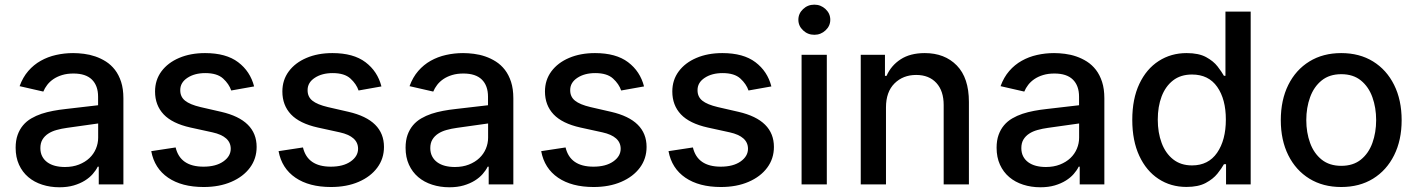

<svg xmlns="http://www.w3.org/2000/svg" viewBox="-20 -776 5965 808"><path d="M230.1 12.1Q191.4 12.1 157.7 1.2Q123.9 -9.6 99.1 -30.7Q74.2 -51.8 60 -82.9Q45.8 -114 45.8 -154.1Q45.8 -185 54.2 -208.3Q62.5 -231.5 77.1 -248.8Q91.6 -266 111.7 -277.7Q131.7 -289.4 154.8 -297.1Q177.9 -304.7 203.5 -309.5Q229 -314.3 255 -317.1L392.8 -333.1V-369Q392.8 -415.5 366.8 -441.1Q340.9 -466.6 289.1 -466.6Q262.4 -466.6 241.5 -460.2Q220.5 -453.8 204.9 -443.2Q189.3 -432.5 178.8 -418.9Q168.3 -405.2 162.3 -390.6L62.5 -413.4Q76 -450.6 98.9 -477.1Q121.8 -503.6 151.5 -520.2Q181.1 -536.9 215.9 -544.7Q250.7 -552.6 287.6 -552.6Q309.3 -552.6 333.5 -549.5Q357.6 -546.5 381 -538.5Q404.5 -530.5 426 -516.9Q447.4 -503.2 463.8 -482.1Q480.1 -460.9 489.7 -431.5Q499.3 -402 499.3 -362.2V0H395.6V-74.6H391.3Q383.9 -59.3 370.4 -43.9Q356.9 -28.4 337 -16Q317.1 -3.6 290.5 4.3Q263.8 12.1 230.1 12.1ZM253.2 -73.2Q286.2 -73.2 312.3 -83.5Q338.4 -93.8 356.4 -110.8Q374.3 -127.8 383.7 -150.2Q393.1 -172.6 393.1 -196.7V-256.4L261.7 -237.9Q238.6 -234.7 218.2 -229Q197.8 -223.4 182.7 -213.4Q167.6 -203.5 158.7 -188.7Q149.9 -174 149.9 -152.7Q149.9 -133.2 157.5 -118.3Q165.1 -103.3 179 -93.2Q192.8 -83.1 211.8 -78.1Q230.8 -73.2 253.2 -73.2Z M837 11Q745 11 687.5 -28.2Q630 -67.5 616.5 -139.9L719.1 -155.5Q738.3 -74.6 836.3 -74.6Q888.5 -74.6 919.7 -96.4Q951 -118.3 951 -149.9Q951 -202.1 873.9 -219.1L781.6 -239.3Q704.9 -256.4 668.7 -294.7Q632.5 -333.1 632.5 -391Q632.5 -439.3 659.4 -475.7Q686.4 -512.1 734 -532.3Q781.6 -552.6 843 -552.6Q931.5 -552.6 982.2 -514.2Q1033 -475.9 1049.4 -412.3L953.1 -395.2Q943.9 -422.6 918.9 -445.5Q893.8 -468.4 844.1 -468.4Q799 -468.4 768.8 -448.5Q738.6 -428.6 738.6 -397.4V-395.6Q738.6 -368.6 758.9 -352.3Q779.1 -335.9 824.2 -325.3L910.9 -305.4Q1060 -271 1060 -157.7Q1060 -108.3 1031.8 -70.3Q1003.6 -32.3 953.3 -10.7Q903.1 11 837 11Z M1372.9 11Q1280.9 11 1223.4 -28.2Q1165.8 -67.5 1152.3 -139.9L1255 -155.5Q1274.1 -74.6 1372.2 -74.6Q1424.4 -74.6 1455.6 -96.4Q1486.9 -118.3 1486.9 -149.9Q1486.9 -202.1 1409.8 -219.1L1317.5 -239.3Q1240.8 -256.4 1204.5 -294.7Q1168.3 -333.1 1168.3 -391Q1168.3 -439.3 1195.3 -475.7Q1222.3 -512.1 1269.9 -532.3Q1317.5 -552.6 1378.9 -552.6Q1467.3 -552.6 1518.1 -514.2Q1568.9 -475.9 1585.2 -412.3L1489 -395.2Q1479.8 -422.6 1454.7 -445.5Q1429.7 -468.4 1380 -468.4Q1334.9 -468.4 1304.7 -448.5Q1274.5 -428.6 1274.5 -397.4V-395.6Q1274.5 -368.6 1294.7 -352.3Q1315 -335.9 1360.1 -325.3L1446.7 -305.4Q1595.9 -271 1595.9 -157.7Q1595.9 -108.3 1567.6 -70.3Q1539.4 -32.3 1489.2 -10.7Q1438.9 11 1372.9 11Z M1871.1 12.1Q1832.4 12.1 1798.7 1.2Q1764.9 -9.6 1740.1 -30.7Q1715.2 -51.8 1701 -82.9Q1686.8 -114 1686.8 -154.1Q1686.8 -185 1695.1 -208.3Q1703.5 -231.5 1718 -248.8Q1732.6 -266 1752.7 -277.7Q1772.7 -289.4 1795.8 -297.1Q1818.9 -304.7 1844.5 -309.5Q1870 -314.3 1896 -317.1L2033.7 -333.1V-369Q2033.7 -415.5 2007.8 -441.1Q1981.9 -466.6 1930 -466.6Q1903.4 -466.6 1882.5 -460.2Q1861.5 -453.8 1845.9 -443.2Q1830.3 -432.5 1819.8 -418.9Q1809.3 -405.2 1803.3 -390.6L1703.5 -413.4Q1717 -450.6 1739.9 -477.1Q1762.8 -503.6 1792.4 -520.2Q1822.1 -536.9 1856.9 -544.7Q1891.7 -552.6 1928.6 -552.6Q1950.3 -552.6 1974.4 -549.5Q1998.6 -546.5 2022 -538.5Q2045.5 -530.5 2066.9 -516.9Q2088.4 -503.2 2104.8 -482.1Q2121.1 -460.9 2130.7 -431.5Q2140.3 -402 2140.3 -362.2V0H2036.6V-74.6H2032.3Q2024.9 -59.3 2011.4 -43.9Q1997.9 -28.4 1978 -16Q1958.1 -3.6 1931.5 4.3Q1904.8 12.1 1871.1 12.1ZM1894.2 -73.2Q1927.2 -73.2 1953.3 -83.5Q1979.4 -93.8 1997.3 -110.8Q2015.3 -127.8 2024.7 -150.2Q2034.1 -172.6 2034.1 -196.7V-256.4L1902.7 -237.9Q1879.6 -234.7 1859.2 -229Q1838.8 -223.4 1823.7 -213.4Q1808.6 -203.5 1799.7 -188.7Q1790.8 -174 1790.8 -152.7Q1790.8 -133.2 1798.5 -118.3Q1806.1 -103.3 1820 -93.2Q1833.8 -83.1 1852.8 -78.1Q1871.8 -73.2 1894.2 -73.2Z M2478 11Q2386 11 2328.5 -28.2Q2271 -67.5 2257.5 -139.9L2360.1 -155.5Q2379.3 -74.6 2477.3 -74.6Q2529.5 -74.6 2560.7 -96.4Q2592 -118.3 2592 -149.9Q2592 -202.1 2514.9 -219.1L2422.6 -239.3Q2345.9 -256.4 2309.7 -294.7Q2273.4 -333.1 2273.4 -391Q2273.4 -439.3 2300.4 -475.7Q2327.4 -512.1 2375 -532.3Q2422.6 -552.6 2484 -552.6Q2572.4 -552.6 2623.2 -514.2Q2674 -475.9 2690.3 -412.3L2594.1 -395.2Q2584.9 -422.6 2559.8 -445.5Q2534.8 -468.4 2485.1 -468.4Q2440 -468.4 2409.8 -448.5Q2379.6 -428.6 2379.6 -397.4V-395.6Q2379.6 -368.6 2399.9 -352.3Q2420.1 -335.9 2465.2 -325.3L2551.8 -305.4Q2701 -271 2701 -157.7Q2701 -108.3 2672.8 -70.3Q2644.5 -32.3 2594.3 -10.7Q2544 11 2478 11Z M3013.8 11Q2921.9 11 2864.3 -28.2Q2806.8 -67.5 2793.3 -139.9L2896 -155.5Q2915.1 -74.6 3013.1 -74.6Q3065.3 -74.6 3096.6 -96.4Q3127.8 -118.3 3127.8 -149.9Q3127.8 -202.1 3050.8 -219.1L2958.5 -239.3Q2881.7 -256.4 2845.5 -294.7Q2809.3 -333.1 2809.3 -391Q2809.3 -439.3 2836.3 -475.7Q2863.3 -512.1 2910.9 -532.3Q2958.5 -552.6 3019.9 -552.6Q3108.3 -552.6 3159.1 -514.2Q3209.9 -475.9 3226.2 -412.3L3130 -395.2Q3120.7 -422.6 3095.7 -445.5Q3070.7 -468.4 3021 -468.4Q2975.9 -468.4 2945.7 -448.5Q2915.5 -428.6 2915.5 -397.4V-395.6Q2915.5 -368.6 2935.7 -352.3Q2956 -335.9 3001.1 -325.3L3087.7 -305.4Q3236.9 -271 3236.9 -157.7Q3236.9 -108.3 3208.6 -70.3Q3180.4 -32.3 3130.1 -10.7Q3079.9 11 3013.8 11Z M3459.5 0H3353.3V-545.5H3459.5ZM3407 -629.6Q3379.3 -629.6 3359.6 -648.3Q3339.8 -666.9 3339.8 -692.8Q3339.8 -719.1 3359.6 -737.7Q3379.3 -756.4 3407 -756.4Q3434.3 -756.4 3454.2 -737.7Q3474.1 -719.1 3474.1 -692.8Q3474.1 -666.9 3454.2 -648.3Q3434.3 -629.6 3407 -629.6Z M4057.5 0H3951.3V-334.2Q3951.3 -393.5 3920.5 -427Q3889.6 -460.6 3835.6 -460.6Q3780.2 -460.6 3744.3 -424.9Q3708.5 -389.2 3708.5 -323.9V0H3602.3V-545.5H3704.2V-456.7H3710.9Q3729.8 -500 3770.1 -526.3Q3810.4 -552.6 3871.8 -552.6Q3955.6 -552.6 4006.6 -500.4Q4057.5 -448.2 4057.5 -346.9Z M4358.3 12.1Q4319.6 12.1 4285.9 1.2Q4252.1 -9.6 4227.3 -30.7Q4202.4 -51.8 4188.2 -82.9Q4174 -114 4174 -154.1Q4174 -185 4182.4 -208.3Q4190.7 -231.5 4205.3 -248.8Q4219.8 -266 4239.9 -277.7Q4259.9 -289.4 4283 -297.1Q4306.1 -304.7 4331.7 -309.5Q4357.2 -314.3 4383.2 -317.1L4521 -333.1V-369Q4521 -415.5 4495 -441.1Q4469.1 -466.6 4417.3 -466.6Q4390.6 -466.6 4369.7 -460.2Q4348.7 -453.8 4333.1 -443.2Q4317.5 -432.5 4307 -418.9Q4296.5 -405.2 4290.5 -390.6L4190.7 -413.4Q4204.2 -450.6 4227.1 -477.1Q4250 -503.6 4279.7 -520.2Q4309.3 -536.9 4344.1 -544.7Q4378.9 -552.6 4415.8 -552.6Q4437.5 -552.6 4461.6 -549.5Q4485.8 -546.5 4509.2 -538.5Q4532.7 -530.5 4554.2 -516.9Q4575.6 -503.2 4592 -482.1Q4608.3 -460.9 4617.9 -431.5Q4627.5 -402 4627.5 -362.2V0H4523.8V-74.6H4519.5Q4512.1 -59.3 4498.6 -43.9Q4485.1 -28.4 4465.2 -16Q4445.3 -3.6 4418.7 4.3Q4392 12.1 4358.3 12.1ZM4381.4 -73.2Q4414.4 -73.2 4440.5 -83.5Q4466.6 -93.8 4484.6 -110.8Q4502.5 -127.8 4511.9 -150.2Q4521.3 -172.6 4521.3 -196.7V-256.4L4389.9 -237.9Q4366.8 -234.7 4346.4 -229Q4326 -223.4 4310.9 -213.4Q4295.8 -203.5 4286.9 -188.7Q4278.1 -174 4278.1 -152.7Q4278.1 -133.2 4285.7 -118.3Q4293.3 -103.3 4307.2 -93.2Q4321 -83.1 4340 -78.1Q4359 -73.2 4381.4 -73.2Z M4973 10.7Q4907 10.7 4855.5 -23.1Q4804 -56.8 4774.5 -120.2Q4745 -183.6 4745 -271.7Q4745 -360.1 4774.7 -422.9Q4804.3 -485.8 4856.2 -519.2Q4908 -552.6 4973.7 -552.6Q5024.5 -552.6 5055.6 -535.7Q5086.6 -518.8 5103.9 -496.4Q5121.1 -474.1 5130.7 -457H5137.1V-727.3H5243.3V0H5139.6V-84.9H5130.7Q5121.1 -67.5 5103.2 -45.1Q5085.2 -22.7 5054 -6Q5022.7 10.7 4973 10.7ZM4996.4 -79.9Q5065.3 -79.9 5102.1 -133.3Q5138.8 -186.8 5138.8 -272.7Q5138.8 -358.3 5102.5 -410.3Q5066.1 -462.4 4996.4 -462.4Q4948.5 -462.4 4916.5 -437.5Q4884.6 -412.6 4868.4 -369.9Q4852.3 -327.1 4852.3 -272.7Q4852.3 -218 4868.6 -174.4Q4884.9 -130.7 4917.1 -105.3Q4949.2 -79.9 4996.4 -79.9Z M5624.3 11Q5547.6 11 5490.4 -24.1Q5433.2 -59.3 5401.6 -122.7Q5370 -186.1 5370 -270.2Q5370 -355.1 5401.6 -418.7Q5433.2 -482.2 5490.4 -517.4Q5547.6 -552.6 5624.3 -552.6Q5701.3 -552.6 5758.3 -517.4Q5815.3 -482.2 5846.9 -418.7Q5878.6 -355.1 5878.6 -270.2Q5878.6 -186.1 5846.9 -122.7Q5815.3 -59.3 5758.3 -24.1Q5701.3 11 5624.3 11ZM5624.6 -78.1Q5674.7 -78.1 5707.2 -104.4Q5739.7 -130.7 5755.5 -174.5Q5771.3 -218.4 5771.3 -270.6Q5771.3 -322.8 5755.5 -366.8Q5739.7 -410.9 5707.2 -437.3Q5674.7 -463.8 5624.6 -463.8Q5574.6 -463.8 5541.9 -437.3Q5509.2 -410.9 5493.3 -366.8Q5477.3 -322.8 5477.3 -270.6Q5477.3 -218.4 5493.3 -174.5Q5509.2 -130.7 5541.9 -104.4Q5574.6 -78.1 5624.6 -78.1Z"/></svg>

Font: Linik Sans Medium
Style: Regular
Weight: 500
Designer: Rasmus Andersson (font), Cristiano Sobral (main changes)
Foundry: rsms
Version: Version 3.018;June 1, 2022;FontCreator 14.0.0.2814 64-bit; t